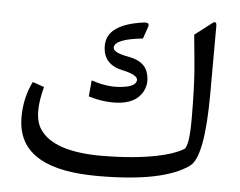

<svg xmlns="http://www.w3.org/2000/svg" viewBox="-50 -755 1017 815"><g transform="rotate(5 458.5 -348.0)"><path d="M395 -1Q232.9 -1 148.9 -48.3Q50.8 -102.5 50.8 -222.2Q50.8 -305.2 85.4 -374.5L134.8 -357.4Q119.1 -299.3 119.1 -255.9Q119.1 -207 139.2 -176.8Q198.2 -87.9 402.8 -87.9Q539.6 -88.4 637.7 -108.4Q707.5 -122.1 750 -146.5Q771.5 -158.7 771 -280.3Q770.5 -401.9 765.1 -477.1Q762.7 -511.2 750.5 -634.3L822.8 -689.9Q840.8 -703.6 840.8 -678.7L840.3 -391.1Q839.8 -122.1 782.2 -79.6Q674.8 -1 395 -1ZM415 -550.3Q414.6 -528.3 481.4 -516.6Q548.3 -504.4 563 -459Q580.6 -406.2 550.8 -364.3Q514.6 -314.5 421.9 -317.9Q375.5 -319.3 327.6 -334.5L334 -403.3Q413.1 -375.5 482.4 -389.6Q522 -397.5 525.4 -419.4Q528.8 -442.9 459 -458Q374.5 -476.1 376.5 -558.6Q379.4 -646 531.7 -667Q560.1 -670.9 552.7 -649.9L535.2 -599.1Q415.5 -586.9 415 -550.3Z"/></g></svg>

Font: Sahel WOL
Style: WOL
Weight: 400
Foundry: Saber Rastikerdar (saber.rastikerdar@gmail.com)
Version: Version 1.0.0-alpha22